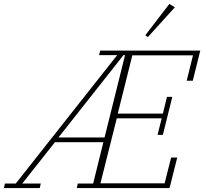

<svg xmlns="http://www.w3.org/2000/svg" viewBox="-72 -955 1037 975"><path d="M-47 -23H8L523 -675H431L437 -698H945L907 -545H876L908 -674H600L526 -378H755L776 -463H803L755 -270H728L749 -354H521L438 -24H764L797 -155H828L789 0H318L323 -23H401L453 -233H207L41 -23H135L130 0H-52ZM225 -257H459L563 -675H555ZM666 -776 788 -935 816 -918 679 -767Z"/></svg>

Font: IBM Plex Serif ExtraLight
Style: Italic
Weight: 200
Italic angle: -14°
Designer: Mike Abbink, Paul van der Laan, Pieter van Rosmalen
Foundry: Bold Monday
Version: Version 2.5